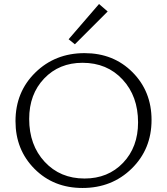

<svg xmlns="http://www.w3.org/2000/svg" viewBox="-20 -928 830 954"><path d="M352 -708 321 -733 472 -908 515 -871ZM390 6Q246 6 151.5 -89Q57 -184 57 -326Q57 -471 155.5 -567.5Q254 -664 400 -664Q544 -664 638.5 -569Q733 -474 733 -332Q733 -187 634.5 -90.5Q536 6 390 6ZM400 -41Q517 -41 591.5 -119Q666 -197 666 -320Q666 -450 589 -533Q512 -616 390 -616Q274 -616 199.5 -538Q125 -460 125 -337Q125 -207 202 -124Q279 -41 400 -41Z"/></svg>

Font: EauTestSC Semilight
Style: Regular
Weight: 300
Designer: Christian Thalmann (Catharsis Fonts)
Version: Version 0.001;PS 000.001;hotconv 1.0.88;makeotf.lib2.5.64775